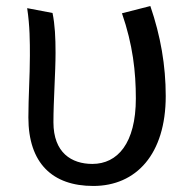

<svg xmlns="http://www.w3.org/2000/svg" viewBox="-20 -572 637 636"><path d="M70 -545C79 -485 79 -434 79 -387C79 -319 74 -251 74 -183C74 -31 154 44 289 44C431 44 529 -61 529 -254C529 -355 512 -453 478 -552L384 -528C420 -424 430 -334 430 -246C430 -97 369 -29 286 -29C217 -29 157 -66 157 -167C157 -237 164 -333 164 -397C164 -447 162 -490 154 -529Z"/></svg>

Font: GenEiGothic-pro-Regular
Style: Regular
Weight: 400
Designer: Ryoko NISHIZUKA (kana & ideographs); Paul D. Hunt (Latin, Greek & Cyrillic); Wenlong ZHANG (bopomofo); Sandoll Communica
Foundry: Adobe Systems Incorporated; o_tamon
Version: Version 1.000.140830